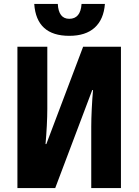

<svg xmlns="http://www.w3.org/2000/svg" viewBox="-20 -950 700 970"><path d="M68 0V-714H219V-400Q219 -363 216.5 -314.5Q214 -266 210 -222H214L400 -714H591V0H441V-311Q441 -348 443.5 -399.5Q446 -451 450 -495H446L259 0ZM330 -769Q164 -769 153 -930H272Q276 -855 330 -855Q387 -855 392 -930H510Q504 -852 458.5 -810.5Q413 -769 330 -769Z"/></svg>

Font: Noto Sans Condensed ExtraBold
Style: Regular
Weight: 800
Width: 3
Designer: Monotype Design Team
Foundry: Monotype Imaging Inc.
Version: Version 2.013; ttfautohint (v1.8.4.7-5d5b)